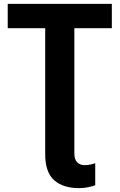

<svg xmlns="http://www.w3.org/2000/svg" viewBox="-20 -734 619 994"><path d="M389 240Q307 240 260.5 199Q214 158 214 64V-588H20V-714H559V-588H365V61Q365 92 380 106.5Q395 121 418 121Q435 121 450 117.5Q465 114 473 111V225Q461 230 437.5 235Q414 240 389 240Z"/></svg>

Font: Noto Sans
Style: Bold
Weight: 700
Designer: Monotype Design Team
Foundry: Monotype Imaging Inc.
Version: Version 2.000;GOOG;noto-source:20170915:90ef993387c0; ttfaut